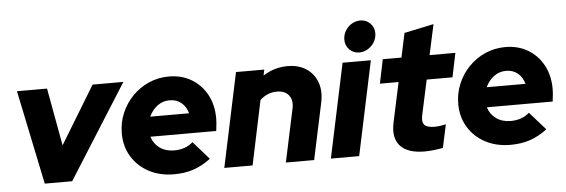

<svg xmlns="http://www.w3.org/2000/svg" viewBox="-49 -910 3169 1075"><g transform="rotate(-5 1535.5 -372.5)"><path d="M164 0 54 -529H223L282 -205L479 -529H652L318 0Z M890 11Q811 11 749.5 -21.5Q688 -54 653 -111.5Q618 -169 618 -242Q618 -302 640.5 -355.5Q663 -409 703 -450Q743 -491 795.5 -514Q848 -537 908 -537Q980 -537 1035 -504Q1090 -471 1121 -413.5Q1152 -356 1152 -280Q1152 -269 1151 -255Q1150 -241 1146 -210H776Q788 -170 821.5 -146Q855 -122 903 -122Q966 -122 1008 -159L1097 -58Q1047 -21 998.5 -5Q950 11 890 11ZM785 -322H1003Q993 -360 966 -382Q939 -404 901 -404Q862 -404 832 -381.5Q802 -359 785 -322Z M1173 0 1285 -529H1444L1437 -496Q1501 -537 1575 -537Q1638 -537 1681 -508Q1724 -479 1741.5 -429Q1759 -379 1745 -315L1678 0H1519L1583 -300Q1592 -345 1570 -372.5Q1548 -400 1504 -400Q1449 -400 1408 -361L1332 0Z M1983 -578Q1950 -578 1927.5 -600.5Q1905 -623 1905 -656Q1905 -683 1918.5 -706Q1932 -729 1954.5 -742.5Q1977 -756 2003 -756Q2036 -756 2058.5 -733.5Q2081 -711 2081 -678Q2081 -651 2067.5 -628.5Q2054 -606 2031.5 -592Q2009 -578 1983 -578ZM1772 0 1884 -529H2043L1931 0Z M2299 6Q2204 6 2162.5 -39.5Q2121 -85 2139 -170L2187 -394H2082L2110 -529H2215L2244 -665L2410 -700L2373 -529H2518L2490 -394H2345L2302 -195Q2295 -159 2309.5 -143Q2324 -127 2364 -127Q2381 -127 2396.5 -129Q2412 -131 2430 -135L2402 -5Q2383 -1 2353.5 2.5Q2324 6 2299 6Z M2781 11Q2702 11 2640.5 -21.5Q2579 -54 2544 -111.5Q2509 -169 2509 -242Q2509 -302 2531.5 -355.5Q2554 -409 2594 -450Q2634 -491 2686.5 -514Q2739 -537 2799 -537Q2871 -537 2926 -504Q2981 -471 3012 -413.5Q3043 -356 3043 -280Q3043 -269 3042 -255Q3041 -241 3037 -210H2667Q2679 -170 2712.5 -146Q2746 -122 2794 -122Q2857 -122 2899 -159L2988 -58Q2938 -21 2889.5 -5Q2841 11 2781 11ZM2676 -322H2894Q2884 -360 2857 -382Q2830 -404 2792 -404Q2753 -404 2723 -381.5Q2693 -359 2676 -322Z"/></g></svg>

Font: Red Hat Display Black
Style: Italic
Weight: 900
Italic angle: -12°
Designer: Pentagram, MCKL
Foundry: Pentagram, MCKL
Version: Version 1.023; ttfautohint (v1.8.3)